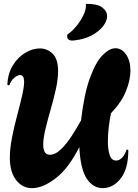

<svg xmlns="http://www.w3.org/2000/svg" viewBox="-20 -971 716 995"><path d="M147 4Q95 4 63 -38.5Q31 -81 31 -154Q31 -201 42 -257Q53 -313 68 -369.5Q83 -426 94 -473Q105 -520 105 -547Q105 -582 84 -582Q70 -582 53 -567Q36 -552 28 -528L18 -532Q21 -591 47 -633Q73 -675 111 -697.5Q149 -720 186 -720Q225 -720 253 -692.5Q281 -665 281 -603Q281 -561 269.5 -509Q258 -457 242.5 -403.5Q227 -350 215.5 -302Q204 -254 204 -221Q204 -197 212 -183Q220 -169 239 -169Q266 -169 295 -196.5Q324 -224 351 -265.5Q378 -307 400 -347Q416 -485 446 -567Q476 -649 511.5 -685Q547 -721 578 -721Q611 -721 633.5 -688.5Q656 -656 656 -604Q656 -558 633.5 -500.5Q611 -443 555 -384Q548 -349 543.5 -311Q539 -273 539 -239Q539 -196 548.5 -167.5Q558 -139 582 -139Q598 -139 612.5 -153.5Q627 -168 637 -197L645 -193Q645 -96 605.5 -46Q566 4 512 4Q463 4 430 -44.5Q397 -93 391 -209Q336 -99 269 -47.5Q202 4 147 4ZM353 -761Q340 -761 334 -767.5Q328 -774 328 -783Q328 -789 329 -792Q351 -806 374.5 -834Q398 -862 413 -894Q428 -926 425 -951Q483 -952 509 -933Q535 -914 535 -887Q535 -862 514.5 -835.5Q494 -809 457 -788.5Q420 -768 368 -762Q364 -761 360.5 -761Q357 -761 353 -761Z"/></svg>

Font: Agbalumo
Style: Regular
Weight: 400
Designer: Raphael Alegbeleye
Foundry: Sorkin Type Co.
Version: Version 1.000; ttfautohint (v1.8.4)